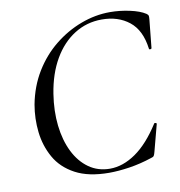

<svg xmlns="http://www.w3.org/2000/svg" viewBox="-75 -705 740 788"><g transform="rotate(-10 295.0 -311.5)"><path d="M318 13Q232 13 177 -16.5Q122 -46 94.5 -95Q67 -144 60.5 -201.5Q54 -259 64 -316Q78 -390 114 -449Q150 -508 201.5 -549.5Q253 -591 313 -613.5Q373 -636 434 -636Q475 -636 516.5 -627Q558 -618 581 -603Q588 -598 589 -594Q590 -590 589 -579L577 -461Q576 -457 571 -457Q566 -457 566 -461Q556 -539 510 -575.5Q464 -612 396 -612Q333 -612 281.5 -579.5Q230 -547 195.5 -487.5Q161 -428 148 -346Q137 -276 144 -214Q151 -152 174.5 -104.5Q198 -57 236 -30Q274 -3 324 -3Q378 -3 431.5 -40Q485 -77 534 -154Q536 -157 541 -155Q546 -153 544 -150L515 -40Q512 -28 509 -23.5Q506 -19 497 -17Q449 -1 402.5 6Q356 13 318 13Z"/></g></svg>

Font: Cormorant Garamond Light Medium
Style: Italic
Weight: 500
Italic angle: -10°
Version: Version 4.001